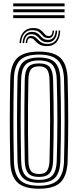

<svg xmlns="http://www.w3.org/2000/svg" viewBox="-20 -1116 465 1144"><path d="M212.5 8.5Q121.2 8.5 82.1 -30.4Q43 -69.2 41 -156.8Q39.5 -228.2 38.9 -288.6Q38.2 -349 38.4 -405.1Q38.5 -461.2 39.1 -519.1Q39.8 -577 41 -643.5Q43 -731.2 82.2 -769.9Q121.5 -808.5 212.5 -808.5Q302.2 -808.5 341.4 -769.8Q380.5 -731 383 -643.5Q384.8 -575.5 385.6 -514.8Q386.5 -454 386.5 -396.4Q386.5 -338.8 385.6 -280Q384.8 -221.2 383 -156.8Q380.2 -69.8 341.5 -30.6Q302.8 8.5 212.5 8.5ZM212.5 -9.2Q291.5 -9.2 325.4 -44.2Q359.2 -79.2 361.5 -157.5Q363 -221.8 363.9 -280.1Q364.8 -338.5 364.8 -395.8Q364.8 -453 364 -513.6Q363.2 -574.2 361.5 -642.8Q359.2 -721.5 325.2 -756.1Q291.2 -790.8 212.5 -790.8Q131.5 -790.8 98 -755.8Q64.5 -720.8 62.8 -643Q61.2 -571.8 60.5 -511.2Q59.8 -450.8 59.9 -394.6Q60 -338.5 60.6 -280.8Q61.2 -223 62.8 -157.2Q64.5 -79.5 98 -44.4Q131.5 -9.2 212.5 -9.2ZM212.5 -26.8Q143.8 -26.8 114.9 -57.4Q86 -88 84.2 -157.8Q82.8 -229 82.1 -289.5Q81.5 -350 81.5 -406Q81.5 -462 82.2 -519.5Q83 -577 84.2 -642.5Q85.8 -712.5 114.9 -742.9Q144 -773.2 212.5 -773.2Q280.8 -773.2 309.2 -742.1Q337.8 -711 339.8 -642.2Q341.8 -570.2 342.5 -509.8Q343.2 -449.2 343.2 -393.5Q343.2 -337.8 342.4 -280.6Q341.5 -223.5 339.8 -158.2Q337.8 -90 309.6 -58.4Q281.5 -26.8 212.5 -26.8ZM212.5 -44.2Q269.5 -44.2 293 -71.5Q316.5 -98.8 318.2 -158.8Q320 -228.8 320.9 -287.5Q321.8 -346.2 321.8 -401.5Q321.8 -456.8 320.9 -514.8Q320 -572.8 318.2 -641.2Q316.5 -700 293.9 -727.9Q271.2 -755.8 212.5 -755.8Q154.5 -755.8 130.9 -728.9Q107.2 -702 106 -642.2Q104.5 -573.2 103.8 -513.8Q103 -454.2 103.1 -398Q103.2 -341.8 103.9 -283.4Q104.5 -225 106 -158.2Q107.2 -96.8 131.6 -70.5Q156 -44.2 212.5 -44.2ZM212.5 -61.8Q166 -61.8 147.2 -84.6Q128.5 -107.5 127.5 -158.5Q125.8 -253.8 125.1 -330.5Q124.5 -407.2 125.2 -481.1Q126 -555 127.5 -641.8Q128.5 -693 147.2 -715.6Q166 -738.2 212.5 -738.2Q259.5 -738.2 277.5 -714.4Q295.5 -690.5 296.5 -640.8Q298.2 -569.2 299.1 -510.4Q300 -451.5 300 -397Q300 -342.5 299.1 -285.1Q298.2 -227.8 296.5 -159.5Q295.2 -109 277 -85.4Q258.8 -61.8 212.5 -61.8ZM212.5 -79.2Q247.5 -79.2 260.6 -99Q273.8 -118.8 275 -160Q276.8 -230.2 277.6 -288.4Q278.5 -346.5 278.5 -400.9Q278.5 -455.2 277.6 -512.9Q276.8 -570.5 275 -640Q273.8 -683.5 260.1 -702.1Q246.5 -720.8 212.5 -720.8Q178.5 -720.8 164.2 -702.8Q150 -684.8 149.2 -641.2Q147.5 -549.2 146.8 -473.2Q146 -397.2 146.8 -322.5Q147.5 -247.8 149.2 -159Q150 -117.2 163.6 -98.2Q177.2 -79.2 212.5 -79.2ZM96.2 -859.5Q99.2 -904.5 122.8 -927.9Q146.2 -951.2 184 -948.8Q204.2 -947.8 216.1 -940.6Q228 -933.5 235.5 -924.6Q243 -915.8 250.1 -908.9Q257.2 -902 268.2 -901.2Q280 -900.2 286.4 -908.4Q292.8 -916.5 293.8 -934H302Q301.5 -912 292.5 -900Q283.5 -888 265 -889.2Q250.5 -889.8 242.1 -896.6Q233.8 -903.5 226.5 -912.1Q219.2 -920.8 208.8 -927.9Q198.2 -935 179.2 -936.2Q146.5 -938.8 127 -918.1Q107.5 -897.5 105.5 -859.5ZM114.5 -859.5Q116.8 -893.8 132.9 -910.8Q149 -927.8 175.8 -925.8Q193.2 -924.8 203.2 -917.6Q213.2 -910.5 220.6 -901.8Q228 -893 237.4 -886.2Q246.8 -879.5 262.8 -878.5Q285.5 -877.2 297.8 -891.9Q310 -906.5 311.2 -934H320.5Q319.8 -899.5 304 -881.1Q288.2 -862.8 260.2 -864.2Q242.5 -865 231.9 -871.9Q221.2 -878.8 213.4 -887.8Q205.5 -896.8 196.1 -903.8Q186.8 -910.8 171.5 -912Q149.8 -914.2 137.5 -900.1Q125.2 -886 124 -859.5ZM133 -859.5Q134.8 -881.2 143.6 -892.1Q152.5 -903 168.8 -901.5Q182.2 -900.5 191 -893.6Q199.8 -886.8 208 -877.9Q216.2 -869 228 -862Q239.8 -855 259 -854.2Q291.8 -852.2 310.4 -873.4Q329 -894.5 329.8 -934H339Q337.5 -888 315.6 -863.8Q293.8 -839.5 254.2 -841.2Q232.8 -842 219.4 -848.9Q206 -855.8 197.5 -864.6Q189 -873.5 181.8 -880.6Q174.5 -887.8 164.8 -888.8Q154.2 -890.2 148.2 -882.6Q142.2 -875 141.8 -859.5ZM364.8 -1078.2H58.8V-1095.8H364.8ZM364.8 -1008H58.8V-1025.5H364.8ZM364.8 -1043H58.8V-1060.8H364.8Z"/></svg>

Font: Big Shoulders Inline Display Thin
Style: Bold
Weight: 700
Version: Version 2.002